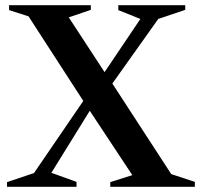

<svg xmlns="http://www.w3.org/2000/svg" viewBox="-20 -720 780 740"><path d="M7 0V-18L111 -53L301 -331L90 -657L15 -681V-700H330V-682L245 -653L383 -442L521 -647L436 -681V-700H694V-682L590 -647L413 -398L640 -49L731 -19V0H405V-18L490 -45L326 -293L178 -54L275 -19V0Z"/></svg>

Font: Wittgenstein Semibold
Style: Regular
Weight: 600
Designer: Jörg Drees
Foundry: Jörg Drees
Version: Version 1.303; ttfautohint (v1.8.4.7-5d5b)